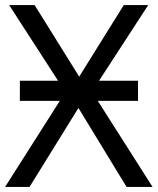

<svg xmlns="http://www.w3.org/2000/svg" viewBox="-27 -734 619 754"><path d="M51 -417H201L9 -714H109L284 -433L459 -714H555L362 -417H515V-338H357L572 0H470L281 -310L89 0H-7L208 -338H51Z"/></svg>

Font: Advent Sans Logo
Style: Regular
Weight: 400
Designer: Types & Symbols
Foundry: Types & Symbols
Version: Version 1.002